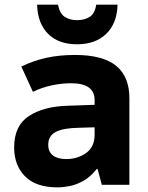

<svg xmlns="http://www.w3.org/2000/svg" viewBox="-20 -797 640 828"><path d="M228 11Q135 11 88 -36.5Q41 -84 41 -161Q41 -255 104.5 -296.5Q168 -338 272 -341L388 -345V-365Q388 -438 287 -438Q246 -438 203.5 -429Q161 -420 122 -401L72 -510Q123 -535 179 -547.5Q235 -560 304 -560Q423 -560 480.5 -513.5Q538 -467 538 -373V0H419L401 -68H397Q370 -34 339.5 -17Q309 0 280 5.5Q251 11 228 11ZM266 -111Q314 -111 351 -137Q388 -163 388 -216V-248L321 -246Q253 -245 220.5 -228Q188 -211 188 -173Q188 -142 208.5 -126.5Q229 -111 266 -111ZM312 -606Q232 -606 187 -651.5Q142 -697 140 -777H230Q238 -737 260.5 -723.5Q283 -710 312 -710Q344 -710 366.5 -724Q389 -738 395 -777H487Q485 -697 438.5 -651.5Q392 -606 312 -606Z"/></svg>

Font: Noto Sans Mono ExtraBold
Style: Regular
Weight: 800
Designer: Monotype Design Team
Foundry: Monotype Imaging Inc.
Version: Version 2.014